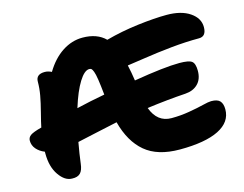

<svg xmlns="http://www.w3.org/2000/svg" viewBox="-99 -892 1314 1034"><g transform="rotate(-15 558.5 -375.0)"><path d="M184.1 -15.1Q144 -15.1 111.6 -61.8Q79.1 -108.4 79.1 -183.1V-192.9Q50.8 -204.1 33.4 -224.4Q16.1 -244.6 16.1 -271Q16.1 -288.6 31.2 -299.8Q46.4 -311 92.8 -323.2H94.2Q99.6 -350.1 113 -402.1Q126.5 -454.1 133.3 -492.2Q140.1 -530.3 140.1 -566.9Q140.1 -607.9 189 -607.9Q208 -607.9 227.1 -598.1Q266.6 -664.1 320.1 -699Q373.5 -733.9 433.1 -733.9Q514.2 -733.9 560.1 -688Q647.5 -711.9 741.5 -723.4Q835.4 -734.9 902.8 -734.9Q983.9 -734.9 1032 -702.1Q1080.1 -669.4 1080.1 -620.1Q1080.1 -567.9 1039.1 -567.9Q963.9 -567.9 884 -559.8Q804.2 -551.8 724.9 -539.6Q645.5 -527.3 630.9 -525.9Q640.1 -485.8 647 -438Q818.8 -466.8 901.9 -466.8Q954.6 -466.8 971.2 -454.1Q987.8 -441.4 987.8 -400.9Q987.8 -354.5 961.4 -328.1Q935.1 -301.8 891.1 -298.8Q792 -292.5 674.8 -276.9Q706.5 -190.9 785.2 -190.9Q835.9 -190.9 884.5 -199.2Q933.1 -207.5 966.3 -215.8Q999.5 -224.1 1014.2 -224.1Q1049.3 -224.1 1063.2 -208.5Q1077.1 -192.9 1077.1 -162.1Q1077.1 -91.3 1002.2 -53.7Q927.2 -16.1 785.2 -16.1Q661.6 -16.1 592.3 -74.5Q522.9 -132.8 493.2 -246.1Q443.4 -235.8 367.2 -218.8Q291 -201.7 267.1 -196.8Q255.4 -132.8 249 -80.1Q245.1 -44.9 230 -29.3Q214.8 -13.7 184.1 -15.1ZM424.8 -561Q397.9 -561 367.2 -511.7Q336.4 -462.4 309.1 -374Q387.2 -392.6 467.8 -407.2Q462.4 -460.4 457.5 -492.7Q452.6 -524.9 447 -539.3Q441.4 -553.7 437 -557.4Q432.6 -561 424.8 -561Z"/></g></svg>

Font: Shantell Sans Bouncy
Style: Regular
Weight: 800
Designer: Stephen Nixon, Anya Danilova, Shantell Martin
Foundry: Arrow Type
Version: Version 1.006;[9816181b4]